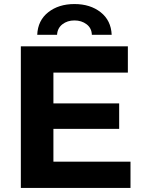

<svg xmlns="http://www.w3.org/2000/svg" viewBox="-20 -929 711 949"><path d="M244 -130H625V0H83V-700H612V-570H244V-418H569V-292H244ZM164 -757Q167 -828 218.5 -868.5Q270 -909 348 -909Q426 -909 477.5 -868.5Q529 -828 532 -757H434Q433 -790 408 -809Q383 -828 348 -828Q313 -828 288.5 -809Q264 -790 262 -757Z"/></svg>

Font: Montserrat Z
Style: Bold
Weight: 700
Designer: Julieta Ulanovsky
Foundry: Julieta Ulanovsky
Version: Version 8.000